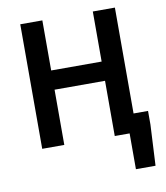

<svg xmlns="http://www.w3.org/2000/svg" viewBox="-91 -729 857 993"><g transform="rotate(-10 337.5 -233.0)"><path d="M83 0V-654H199V-391H464V-654H580V-98H656V-26L645 188H542V0H464V-290H199V0Z"/></g></svg>

Font: Source Sans Pro SemiBold
Style: Regular
Weight: 600
Designer: Paul D. Hunt
Foundry: Adobe Systems Incorporated
Version: Version 2.045;hotconv 1.0.109;makeotfexe 2.5.65596